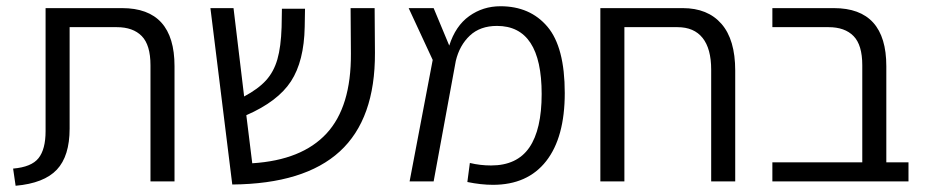

<svg xmlns="http://www.w3.org/2000/svg" viewBox="-20 -581 2969 615"><path d="M22 -41Q81 -46 103.5 -74.5Q126 -103 126 -161V-555H371Q539 -555 539 -369V0H462V-372Q462 -437 434 -465.5Q406 -494 354 -494H203V-169Q203 -81 162 -37.5Q121 6 30 14Z M724 10 654 -555H728L762 -272Q807 -296 832 -323.5Q857 -351 868.5 -391Q880 -431 882 -494L883 -553H957L956 -495Q954 -385 912 -320.5Q870 -256 769 -212L788 -58Q947 -68 1026 -153.5Q1105 -239 1104 -409L1103 -555H1180L1181 -412Q1182 -200 1068.5 -96Q955 8 724 10Z M1559 11Q1521 11 1477 2L1485 -59Q1518 -51 1553 -51Q1636 -51 1675.5 -108.5Q1715 -166 1715 -280Q1715 -498 1572 -498Q1518 -498 1485 -467Q1452 -436 1440 -386L1369 0H1292L1366 -389L1289 -555H1369L1419 -435Q1439 -498 1483 -529.5Q1527 -561 1583 -561Q1678 -561 1733.5 -495.5Q1789 -430 1789 -283Q1789 -141 1729.5 -65Q1670 11 1559 11Z M2335 -355V0H2258V-358Q2258 -425 2230.5 -459.5Q2203 -494 2150 -494H1980V0H1903V-529V-555H2167Q2247 -555 2291 -504.5Q2335 -454 2335 -355Z M2890 -61V0H2742H2454V-61H2742V-372Q2742 -437 2714 -465.5Q2686 -494 2634 -494H2454V-555H2651Q2819 -555 2819 -369V-61Z"/></svg>

Font: Assistant-zap
Style: zap
Weight: 400
Designer: Hebrew By Ben Nathan, Latin by Paul Hunt
Version: Version 2.001